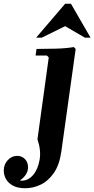

<svg xmlns="http://www.w3.org/2000/svg" viewBox="-160 -740 501 1020"><path d="M232 -490 242 -480 166 64Q156 136 126 179Q96 222 56 241Q16 260 -26 260Q-66 260 -91.5 246Q-117 232 -128.5 210.5Q-140 189 -140 167Q-140 133 -118.5 110.5Q-97 88 -69 88Q-44 88 -27.5 105Q-11 122 -11 148Q-11 170 -23.5 188.5Q-36 207 -54 218Q-50 220 -46 220Q-10 220 16 189.5Q42 159 50.5 108.5Q59 58 39 0L99 -435L89 -445H29L34 -480Q81 -480 136.5 -481.5Q192 -483 232 -490ZM291 -540 186 -601 62 -540H32L186 -720H217L321 -540Z"/></svg>

Font: Brygada 1918
Style: Italic
Weight: 400
Italic angle: -8°
Designer: Mateusz Machalski | Borys Kosmynka | Przemek Hoffer
Foundry: NIEPODLEGLA 2018
Version: Version 3.006